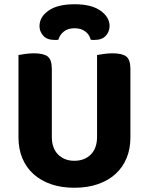

<svg xmlns="http://www.w3.org/2000/svg" viewBox="-20 -867 701 904"><path d="M330 17Q268 17 219.5 0Q171 -17 137 -48Q103 -79 85 -122.5Q67 -166 67 -220V-608Q78 -610 98.5 -613Q119 -616 140 -616Q185 -616 204.5 -601Q224 -586 224 -542V-223Q224 -169 253.5 -139.5Q283 -110 330 -110Q378 -110 407.5 -139.5Q437 -169 437 -223V-608Q448 -610 468.5 -613Q489 -616 510 -616Q555 -616 574.5 -601Q594 -586 594 -542V-220Q594 -166 576 -122.5Q558 -79 524 -48Q490 -17 441 0Q392 17 330 17ZM331 -734Q300 -734 280.5 -718.5Q261 -703 255 -680Q250 -679 246 -679Q242 -679 237 -679Q201 -679 183.5 -699Q166 -719 166 -744Q166 -787 208.5 -817Q251 -847 331 -847Q411 -847 453.5 -816.5Q496 -786 496 -744Q496 -719 478.5 -699Q461 -679 425 -679Q420 -679 416 -679Q412 -679 407 -680Q402 -703 382 -718.5Q362 -734 331 -734Z"/></svg>

Font: Baloo Chettan 2
Style: Bold
Weight: 700
Designer: Maithili Shingre, Unnati Kotecha and Ek Type
Foundry: Ek Type
Version: Version 1.640;hotconv 1.0.111;makeotfexe 2.5.65597; ttfautoh